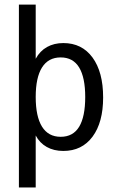

<svg xmlns="http://www.w3.org/2000/svg" viewBox="-20 -655 540 848"><path d="M137.7 -56.6V172.9H63.5V-634.8H137.7V-395.5Q156.2 -429.7 187.5 -447.3Q218.8 -464.8 259.8 -464.8Q341.8 -464.8 388.7 -400.9Q435.5 -336.9 435.5 -224.6Q435.5 -114.3 388.7 -51.3Q341.8 11.7 259.8 11.7Q217.8 11.7 186.5 -5.9Q155.3 -23.4 137.7 -56.6ZM356.4 -226.6Q356.4 -312.5 329.6 -356.9Q302.7 -401.4 248 -401.4Q193.4 -401.4 165.5 -356.9Q137.7 -312.5 137.7 -226.6Q137.7 -140.6 165.5 -95.7Q193.4 -50.8 248 -50.8Q302.7 -50.8 329.6 -95.2Q356.4 -139.6 356.4 -226.6Z"/></svg>

Font: BabelStone Pseudographica
Style: Regular
Weight: 400
Designer: Andrew West
Foundry: BabelStone
Version: Version 16.0.0